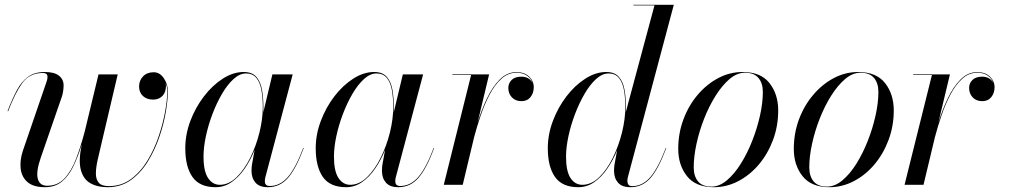

<svg xmlns="http://www.w3.org/2000/svg" viewBox="-20 -770 4212 800"><path d="M150 -113.5Q129.5 -54.5 137.5 -25.2Q145.5 4 176.5 4Q219.5 4 248.2 -26.2Q277 -56.5 296.8 -107.8Q316.5 -159 333 -222L390.5 -460H470.5L401.5 -166.5Q394 -135 387 -104.2Q380 -73.5 379.5 -48.8Q379 -24 391 -9.2Q403 5.5 434 5.5Q486 5.5 526 -24.2Q566 -54 594.8 -101.5Q623.5 -149 641.5 -203Q659.5 -257 668.2 -306.5Q677 -356 677 -389Q677 -407.5 670 -424.5Q671.5 -418 671.5 -412Q671.5 -385.5 656.8 -370.2Q642 -355 618 -355Q591.5 -355 575.5 -370Q559.5 -385 559.5 -409.5Q559.5 -434.5 576 -451.8Q592.5 -469 620.5 -469Q645.5 -469 662.5 -444.2Q679.5 -419.5 679.5 -389Q679.5 -356 671.2 -305.8Q663 -255.5 644.5 -201Q626 -146.5 596.8 -98.5Q567.5 -50.5 525.8 -20.2Q484 10 428.5 10Q385.5 10 356.2 -6.8Q327 -23.5 316.8 -62.2Q306.5 -101 320.5 -167.5Q305 -117 285.5 -76.8Q266 -36.5 237.5 -13.2Q209 10 167.5 10Q119.5 10 95 -11Q70.5 -32 66.2 -66.5Q62 -101 75 -141L174.5 -431Q178 -441.5 178 -449.5Q178 -466 159 -466Q103 -466 72.5 -423.5Q42 -381 14 -306.5L11.5 -307Q30.5 -357 50 -393.5Q69.5 -430 96.8 -450Q124 -470 167 -470Q206 -470 225.5 -454.8Q245 -439.5 245 -414.5Q245 -403.5 243.2 -391Q241.5 -378.5 238 -368Z M1077.5 -324Q1077.5 -312.5 1077 -300.5L1077.5 -303.5L1115 -460H1199.5L1085.5 -31Q1083.5 -23.5 1083.5 -15Q1083.5 5 1104 5Q1146.5 5 1179 -32Q1211.5 -69 1243.5 -153.5L1245.5 -153Q1213.5 -67 1179.8 -28.5Q1146 10 1096 10Q1061 10 1044.5 -9Q1028 -28 1028 -58Q1028 -74 1030 -85L1041 -145.5Q1024 -103 999.8 -67.8Q975.5 -32.5 945 -11.2Q914.5 10 878.5 10Q811.5 10 781.8 -32.8Q752 -75.5 752 -152.5Q752 -210 773.2 -266.2Q794.5 -322.5 829.8 -368.5Q865 -414.5 908.2 -442.2Q951.5 -470 995.5 -470Q1031.5 -470 1049 -448.8Q1066.5 -427.5 1072 -394Q1077.5 -360.5 1077.5 -324ZM1075 -324Q1075 -363 1069.2 -394.8Q1063.5 -426.5 1048.2 -445.2Q1033 -464 1005 -464Q979 -464 953.5 -441Q928 -418 905.5 -379.8Q883 -341.5 865.5 -295.5Q848 -249.5 838 -203Q828 -156.5 828 -117.5Q828 -57 846.8 -28.5Q865.5 0 896 0Q933 0 965.5 -31.5Q998 -63 1022.8 -112.8Q1047.5 -162.5 1061.2 -218.5Q1075 -274.5 1075 -324Z M1621 -324Q1621 -312.5 1620.5 -300.5L1621 -303.5L1658.5 -460H1743L1629 -31Q1627 -23.5 1627 -15Q1627 5 1647.5 5Q1690 5 1722.5 -32Q1755 -69 1787 -153.5L1789 -153Q1757 -67 1723.2 -28.5Q1689.5 10 1639.5 10Q1604.5 10 1588 -9Q1571.5 -28 1571.5 -58Q1571.5 -74 1573.5 -85L1584.5 -145.5Q1567.5 -103 1543.2 -67.8Q1519 -32.5 1488.5 -11.2Q1458 10 1422 10Q1355 10 1325.2 -32.8Q1295.5 -75.5 1295.5 -152.5Q1295.5 -210 1316.8 -266.2Q1338 -322.5 1373.2 -368.5Q1408.5 -414.5 1451.8 -442.2Q1495 -470 1539 -470Q1575 -470 1592.5 -448.8Q1610 -427.5 1615.5 -394Q1621 -360.5 1621 -324ZM1618.5 -324Q1618.5 -363 1612.8 -394.8Q1607 -426.5 1591.8 -445.2Q1576.5 -464 1548.5 -464Q1522.5 -464 1497 -441Q1471.5 -418 1449 -379.8Q1426.5 -341.5 1409 -295.5Q1391.5 -249.5 1381.5 -203Q1371.5 -156.5 1371.5 -117.5Q1371.5 -57 1390.2 -28.5Q1409 0 1439.5 0Q1476.5 0 1509 -31.5Q1541.5 -63 1566.2 -112.8Q1591 -162.5 1604.8 -218.5Q1618.5 -274.5 1618.5 -324Z M1943 -457.5H1865V-460H2018L1970 -259.5Q1986 -311.5 2008.8 -359.5Q2031.5 -407.5 2062 -438.5Q2092.5 -469.5 2131.5 -469.5Q2165.5 -469.5 2184.8 -450.8Q2204 -432 2204 -406.5Q2204 -382.5 2190.5 -365.5Q2177 -348.5 2152.5 -348.5Q2128 -348.5 2113 -364.2Q2098 -380 2098 -403.5Q2098 -423.5 2112 -437Q2126 -450.5 2152 -450.5Q2184.5 -450.5 2198.5 -425Q2192.5 -443 2175.5 -455Q2158.5 -467 2131.5 -467Q2097 -467 2069.2 -441.8Q2041.5 -416.5 2020.2 -376.2Q1999 -336 1983 -289.2Q1967 -242.5 1955.5 -198.5L1908 0H1829Z M2588 -324Q2588 -313.5 2587.5 -303L2707 -747.5H2619.5V-750H2787.5L2596 -31.5Q2594 -24 2594 -15.5Q2594 -7.5 2598.2 -1Q2602.5 5.5 2614.5 5.5Q2657 5.5 2689.5 -31.8Q2722 -69 2754 -153.5L2756 -153Q2724 -67 2690.5 -28.5Q2657 10 2606.5 10Q2571.5 10 2555 -9Q2538.5 -28 2538.5 -58Q2538.5 -62 2538.8 -69.5Q2539 -77 2540.5 -85L2551.5 -144.5Q2534.5 -102.5 2510.2 -67.2Q2486 -32 2455.8 -11Q2425.5 10 2389.5 10Q2322.5 10 2292.5 -32.8Q2262.5 -75.5 2262.5 -152.5Q2262.5 -210 2283.8 -266.2Q2305 -322.5 2340.2 -368.5Q2375.5 -414.5 2418.8 -442.2Q2462 -470 2506 -470Q2541 -470 2558.8 -449.5Q2576.5 -429 2582.2 -395.8Q2588 -362.5 2588 -324ZM2585.5 -324Q2585.5 -363 2579.8 -394.8Q2574 -426.5 2558.8 -445.2Q2543.5 -464 2515.5 -464Q2489.5 -464 2464 -441Q2438.5 -418 2416 -379.5Q2393.5 -341 2376 -295Q2358.5 -249 2348.5 -202.5Q2338.5 -156 2338.5 -117.5Q2338.5 -57 2357 -28.5Q2375.5 0 2406.5 0Q2444 0 2476.5 -31.5Q2509 -63 2533.5 -112.8Q2558 -162.5 2571.8 -218.5Q2585.5 -274.5 2585.5 -324Z M2954.5 10Q2879 10 2842.5 -36Q2806 -82 2806 -149.5Q2806 -215 2827.8 -273Q2849.5 -331 2887.2 -375.2Q2925 -419.5 2973 -444.8Q3021 -470 3074 -470Q3150 -470 3186.2 -423.8Q3222.5 -377.5 3222.5 -310Q3222.5 -244.5 3200.8 -186.5Q3179 -128.5 3141.5 -84.2Q3104 -40 3055.8 -15Q3007.5 10 2954.5 10ZM2945 7.5Q2977.5 7.5 3008.8 -18.8Q3040 -45 3067 -88.2Q3094 -131.5 3114.5 -183.8Q3135 -236 3146.8 -289Q3158.5 -342 3158.5 -387Q3158.5 -423.5 3140.2 -445.2Q3122 -467 3084 -467Q3051 -467 3020 -440.8Q2989 -414.5 2961.8 -371.2Q2934.5 -328 2914 -275.8Q2893.5 -223.5 2882 -170.5Q2870.5 -117.5 2870.5 -72.5Q2870.5 -36 2888.5 -14.2Q2906.5 7.5 2945 7.5Z M3436 10Q3360.5 10 3324 -36Q3287.5 -82 3287.5 -149.5Q3287.5 -215 3309.2 -273Q3331 -331 3368.8 -375.2Q3406.5 -419.5 3454.5 -444.8Q3502.5 -470 3555.5 -470Q3631.5 -470 3667.8 -423.8Q3704 -377.5 3704 -310Q3704 -244.5 3682.2 -186.5Q3660.5 -128.5 3623 -84.2Q3585.5 -40 3537.2 -15Q3489 10 3436 10ZM3426.5 7.5Q3459 7.5 3490.2 -18.8Q3521.5 -45 3548.5 -88.2Q3575.5 -131.5 3596 -183.8Q3616.5 -236 3628.2 -289Q3640 -342 3640 -387Q3640 -423.5 3621.8 -445.2Q3603.5 -467 3565.5 -467Q3532.5 -467 3501.5 -440.8Q3470.5 -414.5 3443.2 -371.2Q3416 -328 3395.5 -275.8Q3375 -223.5 3363.5 -170.5Q3352 -117.5 3352 -72.5Q3352 -36 3370 -14.2Q3388 7.5 3426.5 7.5Z M3863 -457.5H3785V-460H3938L3890 -259.5Q3906 -311.5 3928.8 -359.5Q3951.5 -407.5 3982 -438.5Q4012.5 -469.5 4051.5 -469.5Q4085.5 -469.5 4104.8 -450.8Q4124 -432 4124 -406.5Q4124 -382.5 4110.5 -365.5Q4097 -348.5 4072.5 -348.5Q4048 -348.5 4033 -364.2Q4018 -380 4018 -403.5Q4018 -423.5 4032 -437Q4046 -450.5 4072 -450.5Q4104.5 -450.5 4118.5 -425Q4112.5 -443 4095.5 -455Q4078.5 -467 4051.5 -467Q4017 -467 3989.2 -441.8Q3961.5 -416.5 3940.2 -376.2Q3919 -336 3903 -289.2Q3887 -242.5 3875.5 -198.5L3828 0H3749Z"/></svg>

Font: Bodoni* 72pt
Style: Italic
Weight: 400
Italic angle: -13°
Version: Version 2.3